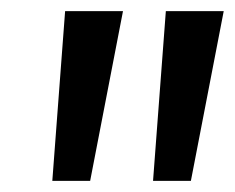

<svg xmlns="http://www.w3.org/2000/svg" viewBox="-20 -645 422 345"><path d="M97 -625H201L142 -320H74ZM278 -625H382L323 -320H255Z"/></svg>

Font: Yrsa SemiBold
Style: Italic
Weight: 600
Italic angle: -7.10001°
Version: Version 2.004